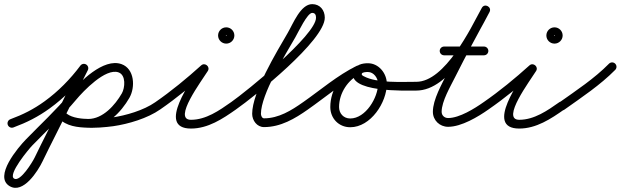

<svg xmlns="http://www.w3.org/2000/svg" viewBox="-41 -584 2974 920"><path d="M23.3 26.7C87.2 3 141.5 -24.2 197.3 -64.7C266.4 -114.7 326.8 -176.2 377.8 -244.4C384.8 -253.7 382.9 -266.9 373.6 -273.8C364.3 -280.8 351.1 -278.9 344.2 -269.6C295.7 -204.7 238.3 -146.3 172.7 -98.7C119.9 -60.4 69 -35 8.7 -12.7C-2.2 -8.7 -7.7 3.4 -3.7 14.3C0.3 25.2 12.4 30.7 23.3 26.7ZM342.3 -266.6C309.9 -203.7 279.1 -139.8 248.1 -76.2C207.8 6.5 164.9 88 125.1 170.9C115.3 191.3 56.2 289.4 26.7 271.9C-5.9 252.7 98.6 128.5 113.1 113.6C184.1 40.4 258.3 -28 324.1 -106.5C357.6 -146.5 464.2 -259.4 527 -237.2C527 -237.2 527 -237.2 527 -237.2C526.9 -237.2 526.9 -237.2 526.9 -237.2C563.7 -224.1 557.9 -162.9 542.8 -136.4C542.8 -136.4 542.8 -136.4 542.8 -136.4C542.8 -136.5 542.8 -136.5 542.8 -136.5C510.6 -80.5 451.9 -14 382 -14C382 -14 382.1 -14 382.3 -14C382.4 -14 382.5 -14 382.5 -14C346.2 -14.9 298 -16.9 271.6 -46.1C263.8 -54.7 250.5 -55.4 241.9 -47.6C233.3 -39.8 232.6 -26.5 240.4 -17.9C275.8 21.2 331.8 26.7 381.5 28C381.5 28 381.6 28 381.7 28C381.9 28 382 28 382 28C468.3 28 539 -45.6 579.2 -115.5C579.2 -115.5 579.2 -115.5 579.2 -115.6C579.2 -115.6 579.2 -115.6 579.2 -115.6C607.9 -165.8 604.3 -254.2 541.1 -276.8C541.1 -276.8 541.1 -276.8 541 -276.8C541 -276.8 541 -276.8 541 -276.8C454.4 -307.5 340.2 -191.1 291.9 -133.5C226.7 -55.7 153.3 11.9 82.9 84.4C46.6 121.8 -73 261.8 5.3 308.1C70.3 346.5 140.2 236.5 162.9 189.1C202.7 106.2 245.6 24.8 285.9 -57.8C316.7 -121.2 347.4 -184.7 379.7 -247.4C385 -257.7 380.9 -270.4 370.6 -275.7C360.3 -281 347.6 -276.9 342.3 -266.6ZM242 -47.6C233.3 -39.9 232.6 -26.6 240.4 -18C293.8 41.5 428.6 30.3 500.7 20.8C500.7 20.8 500.8 20.8 500.9 20.8C500.9 20.8 501 20.8 501 20.8C574.3 10.3 666 -17 727 -59.8C736.5 -66.4 738.9 -79.5 732.2 -89C725.6 -98.5 712.5 -100.9 703 -94.2C647.4 -55.3 561.8 -30.3 495 -20.8C495 -20.8 495.1 -20.8 495.1 -20.8C495.2 -20.8 495.3 -20.8 495.3 -20.8C440.6 -13.6 312.1 -0.9 271.6 -46C263.9 -54.7 250.6 -55.4 242 -47.6Z M726.9 -59.7C804.8 -113.5 880.9 -176.1 951.1 -239.4C960 -247.4 955.1 -259.2 946.5 -266.4C937.9 -273.6 925.4 -276.2 919.1 -266C879.6 -201.8 705.3 32 874 32C955.7 32 1025.7 -14.5 1090.1 -59.8C1099.6 -66.5 1101.8 -79.6 1095.2 -89.1C1088.5 -98.6 1075.4 -100.8 1065.9 -94.2C1009.5 -54.4 945.9 -10 874 -10C784.5 -10 926.7 -198.2 954.9 -244C961.2 -254.2 957.7 -264.9 950.3 -271C943 -277.1 931.9 -278.6 922.9 -270.6C854.1 -208.5 779.4 -147 703.1 -94.3C693.5 -87.7 691.1 -74.6 697.7 -65.1C704.3 -55.5 717.4 -53.1 726.9 -59.7ZM1040 -414C1040 -412.6 1044.4 -417 1043 -417C1041.6 -417 1046 -412.6 1046 -414C1046 -415.4 1041.6 -411 1043 -411C1044.4 -411 1040 -415.4 1040 -414ZM1004 -414C1004 -392.5 1021.5 -375 1043 -375C1064.5 -375 1082 -392.5 1082 -414C1082 -435.5 1064.5 -453 1043 -453C1021.5 -453 1004 -435.5 1004 -414Z M1090 -59.8C1179.8 -122.6 1515.3 -390.4 1515.3 -499.1C1515.3 -535.2 1492.6 -564.2 1455 -564.2C1399.2 -564.2 1363.6 -470.8 1337.8 -426.6C1284 -334 1167.3 -142 1167.3 -38.6C1167.3 -7 1190.2 25 1224 25C1303.8 25 1371.8 -15.2 1435.1 -59.8C1444.6 -66.5 1446.8 -79.6 1440.2 -89.1C1433.5 -98.6 1420.4 -100.8 1410.9 -94.2C1355.2 -54.9 1294.4 -17 1224 -17C1214.2 -17 1209.3 -30.8 1209.3 -38.6C1209.3 -130.6 1325.5 -321.7 1374.2 -405.4C1389.7 -432.2 1431.4 -522.2 1455 -522.2C1469.1 -522.2 1473.3 -511.9 1473.3 -499.1C1473.3 -415.6 1139.9 -146 1066 -94.2C1056.5 -87.5 1054.1 -74.5 1060.8 -65C1067.5 -55.5 1080.5 -53.1 1090 -59.8Z M1405.8 -65C1412.4 -55.5 1425.5 -53.1 1435 -59.8C1516.4 -116.5 1597.7 -187.2 1686.6 -230.6C1697 -235.7 1701.3 -248.3 1696.2 -258.7C1691.1 -269.1 1678.6 -273.4 1668.2 -268.3C1577.1 -223.9 1494.2 -152.3 1411 -94.2C1401.5 -87.6 1399.1 -74.5 1405.8 -65ZM1668.5 -268.5C1593.5 -233.8 1541.7 -153.9 1541.7 -71.2C1541.7 -16.8 1582.3 25.7 1637.2 25.7C1735.3 25.7 1812.6 -93.2 1812.6 -182.5C1812.6 -232.4 1773.9 -281 1722 -281C1694.7 -281 1663.3 -274 1653.2 -244.9C1653.2 -244.9 1653.2 -245 1653.2 -245C1653.2 -245 1653.2 -245.1 1653.2 -245.1C1615.3 -138.8 1907.3 -150 1954 -150C1965.6 -150 1975 -159.4 1975 -171C1975 -182.6 1965.6 -192 1954 -192C1884 -192.1 1765.6 -184.4 1702 -218.7C1696.9 -221.4 1690.5 -224.5 1692.8 -230.9C1692.8 -230.9 1692.8 -231 1692.8 -231C1692.8 -231 1692.8 -231.1 1692.8 -231.1C1695.5 -238.7 1715.6 -239 1722 -239C1750.4 -239 1770.6 -209.2 1770.6 -182.5C1770.6 -116.8 1711.3 -16.3 1637.2 -16.3C1605.5 -16.3 1583.7 -39.9 1583.7 -71.2C1583.7 -137.6 1626 -202.5 1686.2 -230.4C1696.7 -235.3 1701.3 -247.8 1696.4 -258.3C1691.5 -268.8 1679.1 -273.4 1668.5 -268.5Z M1933 -171C1933 -159.4 1942.4 -150 1954 -150C2115.6 -150.3 2241.2 -408.1 2304.5 -526.1C2311.1 -538.4 2305.2 -549.5 2295.9 -554.5C2286.7 -559.5 2274.1 -558.3 2267.5 -545.9C2211.7 -442.1 2154.7 -338.7 2102.1 -233.2C2076.6 -182 2033.2 -107.2 2033.2 -48.3C2033.2 -7.5 2065.8 23.6 2106.3 23.6C2170.2 23.6 2249.8 -24.4 2300.1 -59.8C2309.6 -66.5 2311.8 -79.6 2305.2 -89.1C2298.5 -98.6 2285.4 -100.8 2275.9 -94.2C2233.6 -64.3 2160.4 -18.4 2106.3 -18.4C2088.9 -18.4 2075.2 -30.6 2075.2 -48.3C2075.2 -98.8 2117.9 -170.6 2139.7 -214.5C2192.1 -319.6 2248.9 -422.6 2304.5 -526.1C2311.1 -538.4 2305.2 -549.5 2295.9 -554.5C2286.7 -559.5 2274.1 -558.3 2267.5 -545.9C2214.7 -447.6 2091.1 -192.2 1954 -192C1942.4 -192 1933 -182.6 1933 -171ZM2087 -319C2150.7 -319 2214.3 -319 2278 -319C2289.6 -319 2299 -328.4 2299 -340C2299 -351.6 2289.6 -361 2278 -361C2214.3 -361 2150.7 -361 2087 -361C2075.4 -361 2066 -351.6 2066 -340C2066 -328.4 2075.4 -319 2087 -319Z M2299.9 -59.7C2377.8 -113.5 2453.9 -176.1 2524.1 -239.4C2533 -247.4 2528.1 -259.2 2519.5 -266.4C2510.9 -273.6 2498.4 -276.2 2492.1 -266C2452.6 -201.8 2278.3 32 2447 32C2528.7 32 2598.7 -14.5 2663.1 -59.8C2672.6 -66.5 2674.8 -79.6 2668.2 -89.1C2661.5 -98.6 2648.4 -100.8 2638.9 -94.2C2582.5 -54.4 2518.9 -10 2447 -10C2357.5 -10 2499.7 -198.2 2527.9 -244C2534.2 -254.2 2530.7 -264.9 2523.3 -271C2516 -277.1 2504.9 -278.6 2495.9 -270.6C2427.1 -208.5 2352.4 -147 2276.1 -94.3C2266.5 -87.7 2264.1 -74.6 2270.7 -65.1C2277.3 -55.5 2290.4 -53.1 2299.9 -59.7ZM2613 -414C2613 -412.6 2617.4 -417 2616 -417C2614.6 -417 2619 -412.6 2619 -414C2619 -415.4 2614.6 -411 2616 -411C2617.4 -411 2613 -415.4 2613 -414ZM2577 -414C2577 -392.5 2594.5 -375 2616 -375C2637.5 -375 2655 -392.5 2655 -414C2655 -435.5 2637.5 -453 2616 -453C2594.5 -453 2577 -435.5 2577 -414Z M2633.9 -63.5C2640.6 -54 2653.7 -51.8 2663.2 -58.5C2746.4 -117.7 2835.3 -176.4 2907 -249.3C2915.1 -257.5 2915 -270.8 2906.7 -279C2898.5 -287.1 2885.2 -287 2877 -278.7C2807.1 -207.6 2720 -150.4 2638.8 -92.8C2629.4 -86.1 2627.2 -73 2633.9 -63.5Z"/></svg>

Font: FRB American Cursive Guidelines Arrows Medium
Style: Italic
Weight: 500
Italic angle: -25°
Version: Version 2.0;Modular Font Editor K font №1